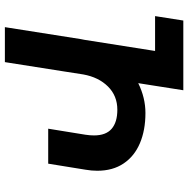

<svg xmlns="http://www.w3.org/2000/svg" viewBox="-12 -778 790 807"><g transform="rotate(-90 383.5 -375.0)"><path d="M718.8 -118.7 700.2 0H407.2L425.8 -118.7L437 -189.5Q375.5 -159.2 311.5 -159.2Q239.3 -159.2 184.6 -182.4Q129.9 -205.6 99.4 -251Q68.8 -296.4 68.8 -361.8Q68.8 -385.7 73.2 -411.1L98.6 -567.9H245.6L220.2 -411.1Q217.3 -392.1 217.3 -375.5Q217.3 -325.2 245.1 -301.3Q272.9 -277.3 325.2 -277.3Q383.8 -277.3 422.9 -316.7Q461.9 -356 473.6 -420.4L487.3 -508.3L525.4 -750H672.4L622.1 -430.7L619.1 -415.5L572.3 -118.7Z"/></g></svg>

Font: Mardoto
Style: Bold Italic
Weight: 700
Italic angle: -12°
Designer: Christian Robertson, Vahan Hovhannisyan
Foundry: Google
Version: Version 1.000